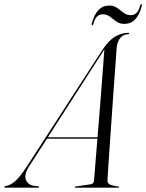

<svg xmlns="http://www.w3.org/2000/svg" viewBox="-70 -860 671 880"><path d="M62.5 -96Q39 -58.5 49 -35.2Q59 -12 87 -8L103.5 -6.5Q109 -6.5 109 -3Q109 0 103.5 0H-45.5Q-50.5 0 -50.5 -3Q-50.5 -6 -43.5 -7.5Q-21.5 -10.5 1.2 -31.2Q24 -52 53 -97L396.5 -627Q426 -673 456.2 -691.2Q486.5 -709.5 516.5 -709.5Q522.5 -709.5 522 -706.5Q522 -703 516.5 -703Q496.5 -703 482 -686.8Q467.5 -670.5 464.5 -639.5Q464.5 -635.5 462 -602.5Q459.5 -569.5 455.8 -518Q452 -466.5 447.8 -405.5Q443.5 -344.5 439.2 -282.5Q435 -220.5 431.2 -167.2Q427.5 -114 425.2 -78.2Q423 -42.5 422.5 -34Q422 -22.5 430.5 -16.2Q439 -10 472.5 -5Q476.5 -5 476.5 -2.5Q476.5 0 472.5 0H276Q272.5 0 272.5 -2.5Q272.5 -4.5 275.5 -5L343 -15Q353 -16.5 356.5 -20.5Q360 -24.5 361 -32.5Q362 -44 366.2 -98Q370.5 -152 376.5 -224.5H145.5ZM400.5 -621.5 149.5 -231H377Q382 -290 387 -353.8Q392 -417.5 396.5 -475Q401 -532.5 404 -575Q407 -617.5 408.5 -634.5Q406.5 -632 400.5 -621.5ZM500 -750.5Q478 -750.5 463.2 -761.5Q448.5 -772.5 434.2 -783.5Q420 -794.5 400.5 -794.5Q369.5 -794.5 358.5 -751.5Q357 -744.5 353.5 -744.5Q349 -744.5 350.5 -751.5Q372 -834.5 430.5 -834.5Q452 -834.5 467 -823.5Q482 -812.5 496.2 -801.5Q510.5 -790.5 530 -790.5Q561 -790.5 572 -833.5Q573.5 -840.5 577.5 -840.5Q581.5 -840.5 580 -833.5Q559 -750.5 500 -750.5Z"/></svg>

Font: Fraunces 144pt S000 Light
Style: Italic
Weight: 300
Italic angle: -16°
Version: Version 1.000; ttfautohint (v1.8.3)